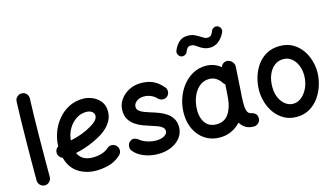

<svg xmlns="http://www.w3.org/2000/svg" viewBox="-96 -1167 2715 1558"><g transform="rotate(-15 1261.5 -388.0)"><path d="M126.5 -714.4Q149.4 -713.9 164.8 -696.8Q180.2 -679.7 179.2 -656.7Q176.3 -594.7 174.6 -512Q172.9 -429.2 171.9 -338.4Q170.9 -247.6 170.7 -159.7Q170.4 -71.8 170.4 0Q170.4 22.5 154.1 38.8Q137.7 55.2 114.7 55.2Q92.3 55.2 75.9 38.8Q59.6 22.5 59.6 0Q59.6 -72.3 59.8 -160.2Q60.1 -248 61.3 -339.4Q62.5 -430.7 64.2 -514.4Q65.9 -598.1 68.8 -661.6Q69.8 -684.6 86.9 -700Q104 -715.3 126.5 -714.4Z M757.3 -22.9Q710.9 19.5 656.2 33.7Q601.6 47.9 548.8 47.9Q466.3 47.9 401.1 6.6Q335.9 -34.7 312 -123Q296.9 -128.4 286.4 -141.6Q275.9 -154.8 274.9 -171.9Q272.9 -204.6 300.8 -222.2Q302.2 -281.7 323.2 -338.9Q344.2 -396 382.6 -442.4Q420.9 -488.8 474.4 -516.4Q527.8 -543.9 594.2 -543.9Q632.8 -543.9 672.1 -527.3Q711.4 -510.7 738 -477.3Q764.6 -443.8 764.6 -393.1Q764.6 -348.1 744.6 -313.7Q724.6 -279.3 698.5 -256.1Q672.4 -232.9 654.3 -222.2Q545.4 -157.2 426.8 -132.8Q458 -62.5 548.8 -62.5Q635.7 -62.5 683.1 -105Q700.2 -120.6 723.1 -119.4Q746.1 -118.2 761.2 -101.1Q776.9 -84.5 775.6 -61.3Q774.4 -38.1 757.3 -22.9ZM591.3 -433.6Q545.9 -433.6 506.8 -408Q467.8 -382.3 442.1 -338.9Q416.5 -295.4 412.1 -242.2Q461.4 -252 507.1 -269Q552.7 -286.1 593.3 -310.1Q657.2 -348.1 657.2 -384.3Q657.2 -407.2 638.4 -420.4Q619.6 -433.6 591.3 -433.6Z M1264.2 -390.1Q1250 -373 1228.5 -371.1Q1207 -369.1 1187 -382.8Q1166.5 -407.2 1137.2 -420.4Q1107.9 -433.6 1076.2 -433.6Q1039.1 -433.6 1014.2 -414.6Q989.3 -395.5 989.3 -368.7Q989.3 -348.6 1004.9 -335.2Q1020.5 -321.8 1045.4 -312.3Q1070.3 -302.7 1097.7 -294.4Q1127.9 -285.6 1161.1 -273.2Q1194.3 -260.7 1223.1 -241.5Q1252 -222.2 1270.3 -192.6Q1288.6 -163.1 1288.6 -119.6Q1288.6 -71.8 1259.8 -33.7Q1231 4.4 1181.6 26.1Q1132.3 47.9 1070.8 47.9Q1005.9 47.9 950.2 25.1Q894.5 2.4 864.3 -38.1Q852.1 -57.1 856.7 -79.8Q861.3 -102.5 879.9 -114.7Q898.4 -127.4 915.5 -122.3Q932.6 -117.2 944.3 -108.9Q965.3 -89.4 1003.7 -75.9Q1042 -62.5 1083.5 -62.5Q1122.6 -62.5 1149.9 -77.6Q1177.2 -92.8 1177.2 -117.2Q1177.2 -136.7 1162.1 -149.4Q1147 -162.1 1123 -171.1Q1099.1 -180.2 1072.3 -188Q1042 -197.3 1008.3 -209.7Q974.6 -222.2 945.1 -242.2Q915.5 -262.2 897 -292.7Q878.4 -323.2 878.4 -368.7Q878.4 -417 906 -457Q933.6 -497.1 979.5 -521Q1025.4 -544.9 1080.1 -544.9Q1139.2 -544.9 1181.9 -524.9Q1224.6 -504.9 1256.3 -467.3Q1273.9 -452.6 1276.1 -429.9Q1278.3 -407.2 1264.2 -390.1Z M1876.5 33.2Q1836.4 33.2 1808.6 16.4Q1780.8 -0.5 1763.7 -29.8Q1730.5 6.8 1686 27.3Q1641.6 47.9 1588.4 47.9Q1519 47.9 1466.6 14.2Q1414.1 -19.5 1384.5 -77.9Q1355 -136.2 1354 -209Q1353 -273.4 1372.3 -333.3Q1391.6 -393.1 1428 -440.7Q1464.4 -488.3 1514.6 -516.1Q1564.9 -543.9 1625.5 -543.9Q1661.6 -543.9 1692.4 -532.5Q1723.1 -521 1750.5 -499.5Q1755.4 -518.1 1771.5 -528.6Q1787.6 -539.1 1807.6 -536.6Q1830.6 -533.2 1845.9 -514.6Q1861.3 -496.1 1859.9 -474.1L1845.7 -245.6Q1845.2 -236.3 1844.2 -227.1Q1842.8 -206.5 1842.5 -182.6Q1842.3 -158.7 1843.3 -143.6Q1844.7 -117.7 1854.2 -98.1Q1863.8 -78.6 1893.6 -74.7Q1907.7 -69.8 1919.9 -58.1Q1932.1 -46.4 1932.1 -22Q1932.6 0.5 1916 16.8Q1899.4 33.2 1876.5 33.2ZM1589.4 -62.5Q1654.8 -62.5 1689.9 -111.3Q1725.1 -160.2 1732.9 -243.7Q1733.4 -247.6 1733.4 -251Q1733.4 -253.9 1733.9 -256.3Q1734.4 -258.8 1734.4 -261.2L1740.7 -357.9Q1730 -365.2 1723.6 -376Q1706.1 -402.3 1681.2 -418Q1656.2 -433.6 1624.5 -433.6Q1574.2 -433.6 1538.1 -401.1Q1502 -368.7 1483.2 -316.9Q1464.4 -265.1 1465.3 -207.5Q1466.8 -142.1 1498.8 -102.3Q1530.8 -62.5 1589.4 -62.5ZM1454.1 -668.9Q1438.5 -674.3 1430.4 -690.2Q1422.4 -706.1 1427.2 -721.2Q1439.9 -757.3 1469 -787.6Q1498 -817.9 1546.9 -817.9Q1582 -817.9 1608.6 -804.4Q1635.3 -791 1656.7 -776.9Q1668 -769.5 1677.5 -764.9Q1687 -760.3 1699.2 -760.3Q1725.1 -760.3 1735.4 -777.3Q1745.6 -794.4 1749.5 -805.7Q1755.9 -821.3 1772.2 -827.6Q1788.6 -834 1803.7 -827.6Q1819.3 -821.3 1825.7 -804.9Q1832 -788.6 1825.7 -773.4Q1806.6 -730.5 1773.4 -703.6Q1740.2 -676.8 1699.2 -676.8Q1673.8 -676.8 1650.9 -685.5Q1627.9 -694.3 1606 -710.9Q1593.3 -720.7 1580.8 -727.5Q1568.4 -734.4 1551.3 -734.4Q1528.8 -734.4 1518.8 -718.8Q1508.8 -703.1 1506.3 -695.8Q1501.5 -680.2 1485.6 -672.1Q1469.7 -664.1 1454.1 -668.9Z M2246.6 -543.9Q2307.6 -543.9 2353 -518.6Q2398.4 -493.2 2428.5 -451.7Q2458.5 -410.2 2473.4 -360.6Q2488.3 -311 2488.3 -262.7Q2488.3 -209.5 2471.9 -154.8Q2455.6 -100.1 2423.6 -54.2Q2391.6 -8.3 2344 19.8Q2296.4 47.9 2233.4 47.9Q2175.3 47.9 2130.4 23.2Q2085.4 -1.5 2054.7 -42.7Q2023.9 -84 2008.1 -134.8Q1992.2 -185.5 1992.2 -237.3Q1992.2 -290 2007.3 -344.2Q2022.5 -398.4 2053.7 -443.6Q2085 -488.8 2133.1 -516.4Q2181.2 -543.9 2246.6 -543.9ZM2246.6 -433.6Q2203.6 -433.6 2171.4 -408Q2139.2 -382.3 2121.3 -338.1Q2103.5 -293.9 2103.5 -237.3Q2103.5 -185.5 2121.3 -146.2Q2139.2 -106.9 2168.9 -84.7Q2198.7 -62.5 2233.4 -62.5Q2272 -62.5 2304.7 -89.6Q2337.4 -116.7 2357.7 -162.1Q2377.9 -207.5 2377.9 -262.7Q2377.9 -310.5 2361.1 -349.4Q2344.2 -388.2 2314.7 -410.9Q2285.2 -433.6 2246.6 -433.6Z"/></g></svg>

Font: Mikhak-FD SemiBold
Style: Regular
Weight: 600
Designer: Amin Abedi
Version: Version 3.2